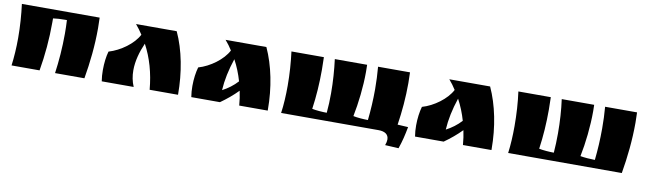

<svg xmlns="http://www.w3.org/2000/svg" viewBox="-38 -962 5182 1539"><g transform="rotate(10 2553.0 -192.5)"><path d="M46 -500C57 -415 64 -319 64 -225C64 -146 59 -69 50 0H278C300 -127 312 -259 312 -397V-429C337 -433 376 -435 407 -435H424C426 -398 427 -361 427 -324C427 -211 418 -99 404 0H643C666 -133 681 -271 681 -415C681 -442 679 -472 679 -500Z M975 -500C995 -476 1015 -450 1032 -423C992 -345 891 -272 796 -244C784 -203 777 -148 777 -91C777 -61 779 -29 784 0C855 0 972 0 1044 0C1026 -42 1018 -86 1018 -131C1018 -207 1040 -284 1072 -357C1128 -253 1162 -134 1174 0C1251 0 1328 0 1405 0C1405 -181 1372 -358 1306 -500C1196 -500 1085 -500 975 -500Z M1704 -500C1725 -476 1744 -450 1761 -423C1721 -345 1620 -271 1526 -244C1514 -203 1506 -147 1506 -90C1506 -60 1508 -29 1513 0H1746C1796 -35 1844 -75 1886 -118C1894 -80 1900 -41 1903 0H2135V-8C2135 -186 2100 -361 2036 -500ZM1868 -191C1834 -153 1789 -120 1746 -98C1751 -181 1769 -267 1800 -359C1829 -305 1851 -250 1868 -191Z M3037 0C3088 0 3120 20 3120 62C3120 75 3117 91 3110 109L3220 115C3241 55 3254 0 3266 -65C3236 -66 3205 -68 3180 -70C3197 -181 3207 -295 3207 -413C3207 -441 3206 -471 3205 -500H2945C2950 -441 2953 -379 2953 -318C2953 -232 2948 -146 2939 -65C2906 -65 2849 -69 2819 -76C2841 -185 2857 -321 2857 -443C2857 -462 2857 -482 2856 -500H2593C2604 -415 2611 -319 2611 -225C2611 -171 2609 -116 2604 -65C2571 -65 2514 -69 2484 -76C2499 -180 2506 -286 2506 -397C2506 -431 2505 -466 2504 -500H2240C2251 -415 2258 -318 2258 -224C2258 -146 2254 -69 2244 0Z M3525 -500C3546 -476 3565 -450 3582 -423C3542 -345 3441 -271 3347 -244C3335 -203 3327 -147 3327 -90C3327 -60 3329 -29 3334 0H3567C3617 -35 3665 -75 3707 -118C3715 -80 3721 -41 3724 0H3956V-8C3956 -186 3921 -361 3857 -500ZM3689 -191C3655 -153 3610 -120 3567 -98C3572 -181 3590 -267 3621 -359C3650 -305 3672 -250 3689 -191Z M4793 -500C4798 -442 4800 -383 4800 -324C4800 -235 4795 -148 4786 -66C4753 -66 4697 -70 4667 -76C4690 -187 4705 -326 4705 -449C4705 -466 4705 -483 4704 -500H4440C4452 -415 4458 -318 4458 -224C4458 -170 4456 -117 4452 -66C4419 -66 4361 -70 4331 -77C4346 -181 4353 -287 4353 -398C4353 -432 4352 -466 4351 -500H4087C4099 -414 4105 -317 4105 -221C4105 -144 4101 -68 4092 0H5017C5040 -133 5055 -276 5055 -417C5055 -444 5054 -470 5053 -500Z"/></g></svg>

Font: Ruslan Display
Style: Regular
Weight: 400
Designer: Denis Masharov, Vladimir Rabdu
Foundry: Denis Masharov, Vladimir Rabdu
Version: Version 1.001